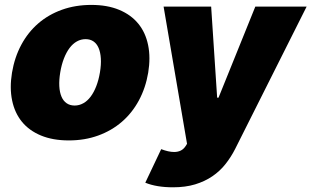

<svg xmlns="http://www.w3.org/2000/svg" viewBox="-20 -573 1293 797"><path d="M29.8 -271.3Q40.5 -335.2 68.4 -387.1Q96.2 -438.9 138.7 -475.7Q181.1 -512.4 237 -532.5Q293 -552.6 359.4 -552.6Q425.8 -552.6 474.8 -532.1Q523.8 -511.7 554 -474.8Q584.2 -437.9 594.8 -386Q605.5 -334.2 595.2 -271.3Q584.5 -208.1 556.5 -156.1Q528.4 -104 485.8 -67.3Q443.2 -30.5 387.4 -10.3Q331.7 9.9 265.6 9.9Q199.2 9.9 150 -10.5Q100.9 -30.9 70.8 -67.8Q40.8 -104.8 30.2 -156.6Q19.5 -208.5 29.8 -271.3ZM649.1 46.2Q664.1 51.8 677.6 54.9Q691.1 57.9 702.8 57.9Q718 57.9 729.9 52.2Q741.8 46.5 750 34.1L756.4 24.1L659.1 -545.5H856.5L881.4 -167.6H887.1L1039.8 -545.5H1252.8L956 45.5Q938.9 79.2 915.8 108.3Q892.8 137.4 861.5 158.7Q830.3 180 790 192.3Q749.6 204.5 698.2 204.5Q629.6 204.5 583.1 185.4ZM289.8 -134.9Q308.9 -134.9 325.8 -144.4Q342.7 -153.8 356.2 -171.7Q369.7 -189.6 379.6 -215.2Q389.6 -240.8 394.9 -272.7Q400.2 -304.7 398.6 -330.3Q397 -355.8 389.4 -373.8Q381.7 -391.7 368.1 -401.1Q354.4 -410.5 335.2 -410.5Q316.1 -410.5 299.2 -401.1Q282.3 -391.7 268.8 -373.8Q255.3 -355.8 245.4 -330.3Q235.4 -304.7 230.1 -272.7Q224.8 -240.8 226.2 -215.2Q227.6 -189.6 235.3 -171.7Q242.9 -153.8 256.7 -144.4Q270.6 -134.9 289.8 -134.9Z"/></svg>

Font: Inter P Black
Style: Italic
Weight: 900
Italic angle: -9.40001°
Designer: Rasmus Andersson
Foundry: rsms
Version: Version 3.018;git-588b23468